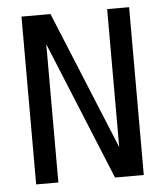

<svg xmlns="http://www.w3.org/2000/svg" viewBox="-47 -646 594 689"><g transform="rotate(-5 250.0 -302.0)"><path d="M55.7 -604.5H160.2L364.3 -107.4V-604.5H443.4V0H339.8L135.7 -498V0H55.7Z"/></g></svg>

Font: BabelStone Pseudographica Colour
Style: Regular
Weight: 400
Designer: Andrew West
Foundry: BabelStone
Version: Version 16.0.0